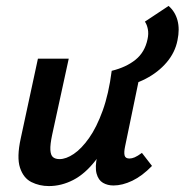

<svg xmlns="http://www.w3.org/2000/svg" viewBox="-20 -619 623 648"><path d="M145 9Q113 9 86 -4.5Q59 -18 47.5 -53Q36 -88 50 -152L108 -421H212L156 -164Q149 -131 150 -113Q151 -95 159 -88.5Q167 -82 181 -82Q203 -82 229 -99.5Q255 -117 280.5 -153Q306 -189 326.5 -245.5Q347 -302 357 -380H416Q396 -272 367 -197.5Q338 -123 302.5 -77.5Q267 -32 227 -11.5Q187 9 145 9ZM363 7Q343 7 327.5 -2Q312 -11 306 -33Q300 -55 308 -92L370 -380H455L402 -124Q398 -105 400.5 -94.5Q403 -84 417 -84Q425 -84 434.5 -88Q444 -92 459 -103L493 -59Q460 -25 426.5 -9Q393 7 363 7ZM378 -324 357 -380Q406 -392 437.5 -417.5Q469 -443 478 -487Q482 -505 479 -520.5Q476 -536 469 -546L549 -599Q571 -580 579 -550.5Q587 -521 579 -483Q571 -442 542.5 -408.5Q514 -375 471.5 -353Q429 -331 378 -324Z"/></svg>

Font: Ysabeau
Style: Bold Italic
Weight: 700
Italic angle: -12°
Designer: Christian Thalmann (Catharsis Fonts)
Version: Version 2.002